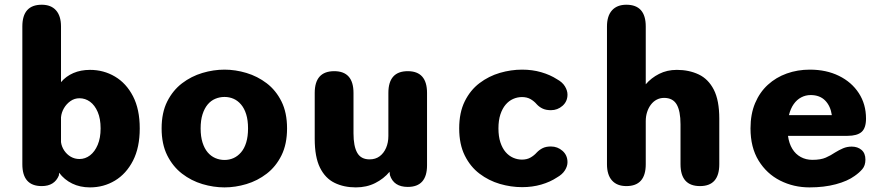

<svg xmlns="http://www.w3.org/2000/svg" viewBox="-20 -782 3754 812"><path d="M156.5 5Q74.5 5 74.5 -87.5V-670Q74.5 -762 156.5 -762Q196 -762 217 -738.2Q238 -714.5 238 -670V-434.5Q259 -459.5 290.2 -473Q321.5 -486.5 360.5 -486.5Q418.5 -486.5 466.2 -458.2Q514 -430 542.5 -375Q571 -320 571 -239Q571 -158 542.5 -102.5Q514 -47 466.2 -18.2Q418.5 10.5 360.5 10.5Q318.5 10.5 285.2 -5.8Q252 -22 230 -51.5L229 -40Q210.5 5 156.5 5ZM238 -181Q240.5 -162 251.5 -145.5Q262.5 -129 279.2 -119.2Q296 -109.5 316 -109.5Q340.5 -109.5 360.8 -125Q381 -140.5 393.2 -169.5Q405.5 -198.5 405.5 -239Q405.5 -280 393.2 -308.5Q381 -337 360.8 -351.8Q340.5 -366.5 316 -366.5Q295 -366.5 278 -354.5Q261 -342.5 250.5 -324.5Q240 -306.5 238 -286Z M929.5 10.5Q883 10.5 836 -3.5Q789 -17.5 750 -47.5Q711 -77.5 687.2 -125Q663.5 -172.5 663.5 -239Q663.5 -305.5 687.2 -352.8Q711 -400 750 -429.8Q789 -459.5 836 -473.5Q883 -487.5 929.5 -487.5Q975.5 -487.5 1022.2 -473.5Q1069 -459.5 1108 -429.8Q1147 -400 1170.5 -352.8Q1194 -305.5 1194 -239Q1194 -172.5 1170.5 -125Q1147 -77.5 1108 -47.5Q1069 -17.5 1022.2 -3.5Q975.5 10.5 929.5 10.5ZM929.5 -105.5Q950 -105.5 967.8 -113.5Q985.5 -121.5 999.5 -137.8Q1013.5 -154 1021.2 -179.2Q1029 -204.5 1029 -239Q1029 -273.5 1021.2 -298.5Q1013.5 -323.5 999.5 -340Q985.5 -356.5 967.8 -364.2Q950 -372 929.5 -372Q909 -372 890.5 -364.2Q872 -356.5 858.2 -340Q844.5 -323.5 836.5 -298.5Q828.5 -273.5 828.5 -239Q828.5 -204.5 836.5 -179.2Q844.5 -154 858.2 -137.8Q872 -121.5 890.5 -113.5Q909 -105.5 929.5 -105.5Z M1393.5 -481Q1475 -481 1475 -389V-218.5Q1475 -163.5 1490.8 -135.8Q1506.5 -108 1543 -108Q1568 -108 1585.5 -121Q1603 -134 1612.8 -156.5Q1622.5 -179 1622.5 -207V-389Q1622.5 -481 1704.5 -481Q1786 -481 1786 -389V-83Q1786 8.5 1704.5 8.5Q1645 8.5 1629 -41.5L1627.5 -55.5Q1603 -26 1566.8 -7.8Q1530.5 10.5 1485 10.5Q1434 10.5 1394.8 -8.8Q1355.5 -28 1333.2 -73Q1311 -118 1311 -194.5V-389Q1311 -481 1393.5 -481Z M2188 9.5Q2141 9.5 2094 -4.2Q2047 -18 2008 -47.5Q1969 -77 1945.5 -124.5Q1922 -172 1922 -239Q1922 -306 1945.5 -353.5Q1969 -401 2008 -430.5Q2047 -460 2094 -473.8Q2141 -487.5 2188 -487.5Q2231.5 -487.5 2269.2 -476.5Q2307 -465.5 2335.5 -447Q2358.5 -434.5 2369.2 -416.8Q2380 -399 2380 -382Q2380 -353 2359 -334.5Q2338 -316 2310 -316Q2289 -316 2274.8 -322.8Q2260.5 -329.5 2250 -341Q2239 -354 2223.8 -362.8Q2208.5 -371.5 2187.5 -371.5Q2168 -371.5 2150 -363.5Q2132 -355.5 2118.2 -339.2Q2104.5 -323 2096.2 -298Q2088 -273 2088 -239Q2088 -205 2096.2 -180Q2104.5 -155 2118.2 -139Q2132 -123 2150 -115Q2168 -107 2187.5 -107Q2208.5 -107 2223.8 -115.8Q2239 -124.5 2250 -137Q2261 -148.5 2275 -155.5Q2289 -162.5 2310 -162.5Q2338 -162.5 2359 -144Q2380 -125.5 2380 -96Q2380 -79 2369.2 -61.8Q2358.5 -44.5 2335.5 -31.5Q2307 -12.5 2269.2 -1.5Q2231.5 9.5 2188 9.5Z M2940.5 5Q2858 5 2858 -87.5V-256Q2858 -312.5 2841.8 -340.2Q2825.5 -368 2788.5 -368Q2771.5 -368 2757.2 -360.5Q2743 -353 2732.8 -339.5Q2722.5 -326 2716.8 -308.2Q2711 -290.5 2711 -269.5V-87.5Q2711 5 2629 5Q2589.5 5 2568.2 -18.8Q2547 -42.5 2547 -87.5V-670Q2547 -714.5 2568.2 -738.2Q2589.5 -762 2629 -762Q2711 -762 2711 -670V-425.5Q2734 -452.5 2767.5 -469.5Q2801 -486.5 2842.5 -486.5Q2894 -486.5 2934.8 -467.2Q2975.5 -448 2998.8 -402.8Q3022 -357.5 3022 -280V-87.5Q3022 5 2940.5 5Z M3403.5 10.5Q3336.5 10.5 3279.5 -18.2Q3222.5 -47 3188.2 -102.8Q3154 -158.5 3154 -239Q3154 -299.5 3173.5 -345.8Q3193 -392 3227.5 -423.5Q3262 -455 3307.5 -471.2Q3353 -487.5 3405 -487.5Q3474.5 -487.5 3528 -461.2Q3581.5 -435 3612 -388.2Q3642.5 -341.5 3642.5 -280.5Q3642.5 -240.5 3623.8 -224Q3605 -207.5 3564 -207.5H3312.5Q3317 -175 3330.8 -152.5Q3344.5 -130 3366.5 -118Q3388.5 -106 3415.5 -106Q3451 -106 3472.5 -115.5Q3494 -125 3511.5 -137Q3528.5 -147.5 3545.5 -154.8Q3562.5 -162 3582 -162Q3607 -162 3623.5 -148Q3640 -134 3640 -107Q3640 -82 3627 -66.8Q3614 -51.5 3594.5 -38Q3564.5 -16 3515 -2.8Q3465.5 10.5 3403.5 10.5ZM3316.5 -295H3498Q3492.5 -333.5 3469.8 -356.8Q3447 -380 3408.5 -380Q3387 -380 3368.5 -370.2Q3350 -360.5 3336.8 -341.8Q3323.5 -323 3316.5 -295Z"/></svg>

Font: Sono Monospace
Style: Bold
Weight: 700
Designer: Tyler Finck
Foundry: Tyler Finck
Version: Version 2.112